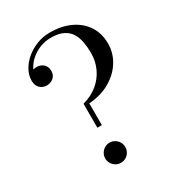

<svg xmlns="http://www.w3.org/2000/svg" viewBox="-183 -873 916 996"><g transform="rotate(-30 275.0 -375.0)"><path d="M233.5 -209V-352.5Q288 -367.5 324.8 -398.8Q361.5 -430 380.2 -471.8Q399 -513.5 399 -560Q399 -595.5 393.5 -626.8Q388 -658 373 -682.2Q358 -706.5 330 -720.2Q302 -734 257 -734Q221.5 -734 190.8 -721.5Q160 -709 136.5 -688.5Q113 -668 100 -642.5Q87 -617 87 -591H61Q61 -606 69 -617Q77 -628 90 -633.8Q103 -639.5 117 -639.5Q132 -639.5 145 -633.2Q158 -627 166 -614.8Q174 -602.5 174 -585Q174 -565 165 -552.8Q156 -540.5 142.8 -535Q129.5 -529.5 117 -529.5Q94 -529.5 77 -545Q60 -560.5 60 -591Q60 -622 76.2 -652Q92.5 -682 121 -706.2Q149.5 -730.5 186.8 -745.2Q224 -760 266 -760Q336.5 -760 389.2 -735Q442 -710 471 -665Q500 -620 500 -560Q500 -502.5 469.5 -454Q439 -405.5 385 -374.8Q331 -344 260.5 -339.5V-209ZM249 10Q232.5 10 219 2Q205.5 -6 197.2 -19.8Q189 -33.5 189 -50Q189 -66.5 197.2 -80.2Q205.5 -94 219 -102.2Q232.5 -110.5 249 -110.5Q265.5 -110.5 279.2 -102.2Q293 -94 301 -80.2Q309 -66.5 309 -50Q309 -33.5 301 -19.8Q293 -6 279.2 2Q265.5 10 249 10Z"/></g></svg>

Font: Bodoni Moda 9pt
Style: Regular
Weight: 400
Designer: Owen Earl
Foundry: indestructible type
Version: Version 2.005